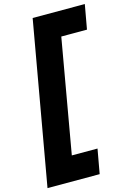

<svg xmlns="http://www.w3.org/2000/svg" viewBox="-186 -833 816 1184"><g transform="rotate(-15 222.0 -240.5)"><path d="M297 278H-36L147 -759H480L452 -603H288L161 122H325Z"/></g></svg>

Font: Fugaz One
Style: Regular
Weight: 400
Designer: Daniel Hernandez
Foundry: Daniel Hernandez
Version: Version 1.002